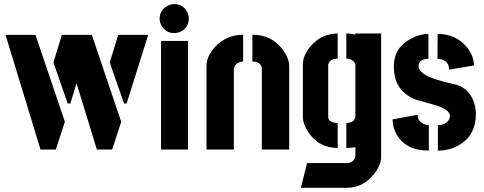

<svg xmlns="http://www.w3.org/2000/svg" viewBox="-20 -726 2350 932"><path d="M6.8 -556.6 176.8 0H251L294.9 -134.8L152.3 -556.6ZM239.3 -422.9 308.6 -223.6H321.3L351.6 -321.3L450.2 0H524.4L568.4 -134.8L425.8 -556.6H280.3ZM512.7 -422.9 582 -223.6H594.7L699.2 -556.6H553.7Z M754.9 -635.7Q754.9 -675.8 791 -696.3Q807.6 -706.1 826.2 -706.1Q867.2 -706.1 887.7 -669.9Q896.5 -653.3 896.5 -635.7Q896.5 -594.7 860.4 -574.2Q843.8 -565.4 826.2 -565.4Q784.2 -565.4 763.7 -602.5Q754.9 -618.2 754.9 -635.7ZM761.7 0V-527.3H892.6V0Z M982.4 0V-405.3Q982.4 -454.1 1026.4 -501Q1080.1 -556.6 1160.2 -557.6V-427.7Q1119.1 -422.9 1115.2 -389.6V0ZM1205.1 -427.7V-557.6Q1299.8 -557.6 1354.5 -482.4Q1383.8 -441.4 1383.8 -405.3V0H1251V-389.6Q1251 -421.9 1214.8 -426.8Q1210 -427.7 1205.1 -427.7Z M1440.4 185.5 1470.7 65.4H1664.1Q1695.3 64.5 1704.1 37.1Q1705.1 35.2 1705.1 34.2V-11.7Q1684.6 -7.8 1661.1 -7.8V-128.9Q1703.1 -130.9 1705.1 -161.1V-410.2Q1705.1 -423.8 1687.5 -434.6Q1675.8 -441.4 1661.1 -441.4V-563.5Q1684.6 -563.5 1705.1 -557.6V-563.5H1830.1V34.2Q1830.1 77.1 1792 123Q1741.2 184.6 1666 185.5ZM1450.2 -158.2V-415Q1451.2 -461.9 1492.2 -506.8Q1543 -562.5 1619.1 -563.5V-441.4Q1584 -441.4 1574.2 -416Q1573.2 -413.1 1573.2 -412.1V-159.2Q1573.2 -136.7 1601.6 -130.9Q1609.4 -128.9 1619.1 -128.9V-7.8Q1527.3 -7.8 1476.6 -85Q1450.2 -124 1450.2 -158.2Z M1885.7 -146.5 2006.8 -168.9Q2006.8 -136.7 2040 -123Q2051.8 -119.1 2061.5 -118.2V4.9Q1948.2 4.9 1904.3 -75.2Q1885.7 -108.4 1885.7 -146.5ZM1891.6 -404.3Q1891.6 -495.1 1976.6 -539.1Q2018.6 -561.5 2059.6 -561.5V-440.4Q2011.7 -439.5 2011.7 -404.3Q2011.7 -367.2 2101.6 -338.9Q2134.8 -328.1 2179.7 -318.4Q2247.1 -305.7 2275.4 -243.2Q2290 -210.9 2290 -171.9Q2290 -70.3 2210 -22.5Q2164.1 4.9 2105.5 4.9V-118.2Q2139.6 -118.2 2156.2 -140.6Q2164.1 -151.4 2164.1 -164.1Q2164.1 -194.3 2089.8 -216.8Q2078.1 -219.7 2053.7 -226.6Q2002 -240.2 1982.4 -249Q1911.1 -285.2 1896.5 -355.5Q1891.6 -378.9 1891.6 -404.3ZM2103.5 -440.4 2104.5 -561.5Q2192.4 -561.5 2246.1 -497.1Q2280.3 -455.1 2280.3 -408.2L2160.2 -387.7Q2160.2 -431.6 2113.3 -439.5Q2107.4 -440.4 2103.5 -440.4Z"/></svg>

Font: Post No Bills Colombo ExtraBold
Style: Regular
Weight: 800
Designer: Kosala Senevirathne, Siva Puranthara, Lasantha Premarathna, Tharique Azeez
Foundry: Mooniak
Version: Version 1.220 ; ttfautohint (v1.6)